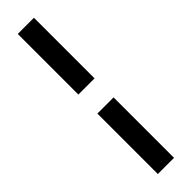

<svg xmlns="http://www.w3.org/2000/svg" viewBox="-322 -762 914 914"><g transform="rotate(-45 134.5 -305.5)"><path d="M80 -369V-777H189V-369ZM80 166V-241H189V166Z"/></g></svg>

Font: Aleo ExtraBold
Style: Regular
Weight: 800
Designer: Alessio Laiso
Foundry: Alessio Laiso
Version: Version 2.001;gftools[0.9.29]